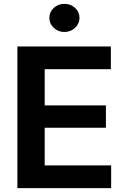

<svg xmlns="http://www.w3.org/2000/svg" viewBox="-20 -966 646 986"><path d="M69.3 0V-727.5H549.3V-610.8H209.5V-424.8H523.9V-310.1H209.5V-116.7H550.8V0ZM310.5 -801.8Q278.8 -801.8 256.1 -823Q233.4 -844.2 233.4 -874Q233.4 -904.3 256.1 -925.3Q278.8 -946.3 310.5 -946.3Q342.8 -946.3 365.5 -925.3Q388.2 -904.3 388.2 -874Q388.2 -844.2 365.5 -823Q342.8 -801.8 310.5 -801.8Z"/></svg>

Font: Inter
Style: 650
Weight: 650
Designer: Rasmus Andersson
Foundry: rsms
Version: Version 4.001;git-66647c0bb